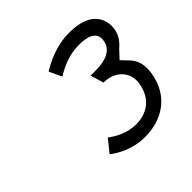

<svg xmlns="http://www.w3.org/2000/svg" viewBox="-125 -945 679 679"><g transform="rotate(-45 214.5 -605.5)"><path d="M179 -738 180 -739 182 -740C182 -740 185 -741 186 -742L187 -743L189 -744C213 -758 252 -776 296 -776C336 -777 379 -768 372 -725C365 -678 314 -670 277 -670H252L267 -620H269C326 -620 362 -578 354 -529C343 -459 293 -434 245 -434C197 -434 161 -457 140 -472L103 -426C124 -409 171 -380 235 -380C320 -380 394 -425 410 -523C416 -563 408 -590 386 -612L363 -636L391 -666C410 -682 424 -701 428 -727C430 -740 441 -831 305 -831C240 -831 186 -803 157 -785Z"/></g></svg>

Font: Charger Static
Style: 2Obl
Weight: 1000
Designer: Jasper
Foundry: KineticPlasma Fonts/Cannot Into Space Fonts
Version: Version 1.1